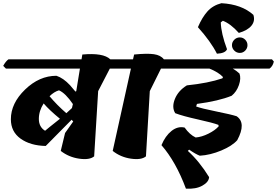

<svg xmlns="http://www.w3.org/2000/svg" viewBox="-41 -996 1733 1201"><path d="M407 -247 245 -83Q149 -85 88 -128.5Q27 -172 27 -250Q27 -350 116 -436Q205 -522 312 -522Q355 -508 397 -463Q410 -449 431 -423L436 -426L459 -567H-4L-21 -584Q-5 -613 12 -625H469L474 -655Q605 -667 649 -625H795L807 -611Q800 -581 779 -567H646L573 -426L548 -18Q519 6 454 -3.5Q389 -13 339 -52L366 -164L417 -236ZM232 -349Q202 -302 202 -252Q202 -202 241 -178Q251 -186 270 -202Q314 -236 334 -253Q268 -307 232 -349ZM374 -288 409 -320 415 -345Q369 -413 328 -431Q297 -422 269 -394Q316 -338 374 -288Z M1119 -625 1131 -611Q1124 -581 1103 -567H966L896 -426L872 -18Q843 6 778 -3.5Q713 -13 664 -52L778 -567H647L629 -584Q644 -612 663 -625H791L798 -655Q879 -663 921.5 -657Q964 -651 984 -625Z M1660 -625 1672 -611Q1665 -581 1645 -567H1415Q1439 -553 1457 -536Q1468 -506 1453.5 -464Q1439 -422 1408 -397Q1327 -364 1191 -346L1186 -330Q1217 -318 1311 -299Q1405 -280 1439 -269Q1501 -227 1443 -119Q1411 -83 1343 -54.5Q1275 -26 1209 -22Q1184 -31 1142 -60L1134 -52Q1206 13 1267 112Q1265 143 1224.5 165.5Q1184 188 1122 184Q1059 15 969 -88Q993 -146 1032 -177Q1071 -208 1114 -198Q1146 -153 1183 -136Q1221 -139 1263 -160Q1305 -181 1327 -206L1325 -215Q1291 -228 1196.5 -249Q1102 -270 1055 -288Q1032 -325 1053 -377Q1074 -429 1128 -462Q1263 -476 1350 -506L1354 -514Q1326 -544 1269 -567H971L954 -584Q970 -613 987 -625ZM1459 -665Q1439 -665 1424.5 -679.5Q1410 -694 1410 -713.5Q1410 -733 1424.5 -747.5Q1439 -762 1459 -762Q1479 -762 1493 -747.5Q1507 -733 1507 -713.5Q1507 -694 1493 -679.5Q1479 -665 1459 -665ZM1353 -866 1340 -856Q1342 -787 1379 -688Q1369 -663 1316 -660Q1277 -737 1197 -826Q1223 -887 1256.5 -924.5Q1290 -962 1344 -976Q1471 -969 1544 -903Q1556 -865 1532 -835.5Q1508 -806 1453 -790Q1401 -848 1353 -866Z"/></svg>

Font: Tillana
Style: Bold
Weight: 700
Designer: Lipi Raval (Devanagari, Latin), Jonny Pinhorn (Latin)
Foundry: Indian Type Foundry
Version: Version 2.002;PS 1.0;hotconv 1.0.79;makeotf.lib2.5.61930; tt